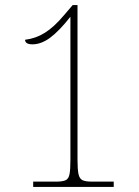

<svg xmlns="http://www.w3.org/2000/svg" viewBox="-20 -738 550 758"><path d="M111 0V-21H202Q227 -21 239 -26.5Q251 -32 254.5 -50.5Q258 -69 258 -107V-672Q214 -616 178.5 -589.5Q143 -563 108 -563Q79 -563 79 -581Q121 -586 157 -608.5Q193 -631 231 -676L267 -718H286V-107Q286 -69 290 -50.5Q294 -32 306 -26.5Q318 -21 342 -21H429V0Z"/></svg>

Font: Noto Serif Bengali SemiCondensed Thin
Style: Regular
Weight: 100
Width: 4
Designer: Juan Bruce, Universal Thirst, Indian Type Foundry and the Monotype Design Team.
Foundry: Monotype Imaging Inc.
Version: Version 2.003; ttfautohint (v1.8.4.7-5d5b)